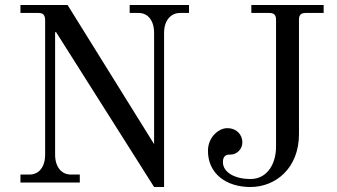

<svg xmlns="http://www.w3.org/2000/svg" viewBox="-20 -732 1350 770"><path d="M814 -127C814 -35 888 18 984 18C1086 18 1179 -58 1179 -194V-653C1179 -672 1187 -680 1206 -680H1278V-712H988V-680H1060C1079 -680 1087 -672 1087 -653V-143C1087 -78 1054 -14 984 -14C925 -14 874 -39 874 -82C874 -89 875 -99 881 -105C888 -112 894 -112 904 -112C930 -112 952 -134 952 -161C952 -191 930 -218 891 -218C858 -218 814 -183 814 -127ZM62 0H300V-32H264C227 -32 201 -62 201 -112V-603H205L598 18H638V-600C638 -650 665 -680 702 -680H738V-712H500V-680H536C573 -680 598 -650 598 -600V-154L251 -712H62V-680H134C153 -680 160 -672 161 -653V-112C161 -62 136 -32 98 -32H62Z"/></svg>

Font: Old Standard
Style: Regular
Weight: 400
Designer: Alexey Kryukov <alexios@thessalonica.org.ru>
Version: Version 2.0